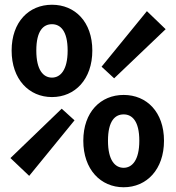

<svg xmlns="http://www.w3.org/2000/svg" viewBox="-20 -775 740 809"><path d="M29 -562C29 -441 102 -366 199 -366C296 -366 369 -441 369 -562C369 -683 296 -755 199 -755C102 -755 29 -683 29 -562ZM408 -494 461 -445 678 -652 599 -728ZM265 -562C265 -479 234 -448 199 -448C163 -448 133 -479 133 -562C133 -646 163 -673 199 -673C234 -673 265 -646 265 -562ZM331 -182C331 -61 404 14 501 14C598 14 671 -61 671 -182C671 -303 598 -375 501 -375C404 -375 331 -303 331 -182ZM24 -109 103 -34 294 -268 240 -317ZM567 -182C567 -99 536 -68 501 -68C465 -68 435 -99 435 -182C435 -266 465 -293 501 -293C536 -293 567 -266 567 -182Z"/></svg>

Font: Kawkab Mono
Style: Bold
Weight: 700
Monospace: yes
Designer: Abdullah Arif
Foundry: Abdullah Arif
Version: Version 1.000;PS 000.500;hotconv 1.0.88;makeotf.lib2.5.64775